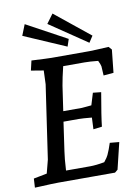

<svg xmlns="http://www.w3.org/2000/svg" viewBox="-102 -1019 793 1091"><g transform="rotate(-10 294.5 -473.5)"><path d="M12 -47 89 -62 109 -139 171 -563 174 -642 102 -654 115 -710Q210 -705 231 -705H448Q468 -705 560 -710L576 -692L562 -560L504 -555L501 -608Q499 -620 488 -642Q440 -647 410 -647H287Q271 -581 264 -539L243 -395H350L374 -397L406 -400L427 -469L474 -464Q450 -327 444 -270L394 -264L397 -331Q345 -336 323 -336H234L210 -169Q204 -132 200 -60H338Q373 -60 422 -69Q442 -94 447 -106Q460 -134 472 -172L526 -167L489 -14L472 0H358H146Q116 0 36 4L9 5ZM240 -899 279 -952 481 -789 457 -752ZM88 -857 113 -920 345 -794 331 -752Z"/></g></svg>

Font: Andada Pro Medium
Style: Italic
Weight: 500
Italic angle: -7°
Designer: Carolina Giovagnoli
Foundry: Huerta Tipografica
Version: Version 3.005; ttfautohint (v1.8.4)